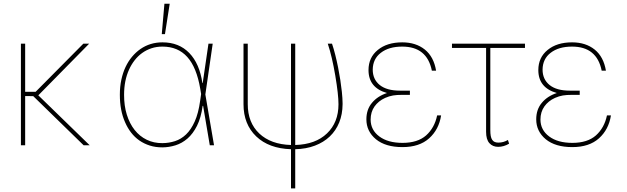

<svg xmlns="http://www.w3.org/2000/svg" viewBox="-20 -780 3365 1031"><path d="M92.3 0ZM461.6 0H429L158.4 -263.8L115.1 -264.2V0H92.3V-545.5H115.1V-286.9H171.2L427.6 -545.5H458.8L185.7 -268.1Z M623.6 0ZM852.3 11.4Q815.3 11.4 784.4 1.6Q753.6 -8.2 728.3 -25.7Q703.1 -43.3 683.9 -68.2Q664.8 -93 651.6 -123.6Q623.6 -186.4 623.6 -271.3Q623.6 -314.6 631.6 -351.9Q639.6 -389.2 654.1 -420.1Q668.7 -451 688.9 -475.1Q709.2 -499.3 734 -516.7Q785.9 -552.6 852.3 -552.6Q941.1 -552.6 996.4 -495.4Q1051.8 -438.2 1066.8 -333.8H1068.5L1099.4 -545.5H1122.2L1082.7 -272.7L1129.3 0H1106.5L1070.7 -211.6H1068.2Q1059.3 -147 1037.8 -104.4Q1016.3 -61.8 986.9 -36.2Q957.4 -10.7 922.6 0.2Q887.8 11 852.3 11.4ZM852.3 -11.4Q887.4 -11.7 919.9 -22.2Q952.4 -32.7 979.2 -58.2Q1006 -83.8 1025.7 -127.7Q1045.5 -171.5 1054.7 -238.6L1060 -275.2L1055.4 -302.6Q1035.9 -418.3 985.6 -474.1Q935.4 -529.8 852.3 -529.8Q820.7 -529.8 793.3 -520.8Q766 -511.7 743.3 -495.4Q720.5 -479 702.8 -456.1Q685 -433.2 672.6 -405.5Q646.3 -346.9 646.3 -271.3Q646 -212.7 660.9 -164.6Q675.8 -116.5 702.9 -82.2Q730.1 -47.9 768.1 -29.5Q806.1 -11 852.3 -11.4ZM865.8 -596.6H848.7L862.9 -759.9H891.3Z M1565.3 231.5H1542.6V21.3Q1423.7 17.4 1355.8 -47.6Q1287.6 -112.9 1287.6 -220.2V-545.5H1310.4V-220.2Q1310.4 -121.8 1372.2 -63.2Q1434.3 -4.6 1542.6 -1.4V-545.5H1565.3V-1.4Q1674.4 -4.6 1735.8 -63.6Q1797.6 -122.5 1797.6 -220.2Q1797.6 -271.7 1780.5 -373.6Q1763.1 -476.6 1740.1 -545.5H1762.8Q1772 -518.5 1780.2 -485.8Q1788.4 -453.1 1795.3 -418.9Q1802.2 -384.6 1807.4 -350.7Q1812.5 -316.8 1815.7 -287.3Q1817.5 -269.2 1818.5 -253.9Q1819.6 -238.6 1819.6 -225.9V-220.2Q1819.2 -166.2 1801.5 -122.3Q1783.7 -78.5 1750.7 -47.1Q1717.7 -15.6 1670.8 2.1Q1623.9 19.9 1565.3 21.3Z M2141.3 9.9Q2050.1 9.9 1998.6 -32.3Q1947.4 -74.9 1947.4 -139.2Q1947.4 -192.5 1977.6 -228Q2007.8 -264.2 2058.2 -280.5Q1958.8 -308.6 1958.8 -403.8Q1958.8 -471.2 2008.5 -511.7Q2058.2 -552.6 2139.9 -552.6Q2213.1 -552.6 2261.4 -513.8Q2309.3 -475.1 2321.7 -400.6H2299Q2273.1 -529.8 2139.9 -529.8Q2067.8 -529.8 2024.9 -496.4Q1982.2 -463.8 1981.5 -406.2Q1981.5 -353.7 2019.5 -323.2Q2057.2 -293.3 2127.1 -293.3H2181.1V-270.6H2137.8Q2124.3 -270.6 2112.9 -269.9Q2101.6 -269.2 2090.9 -267.4Q2080.3 -265.6 2069.8 -262.4Q2059.3 -259.2 2048.3 -254.3Q2012.1 -237.9 1991.1 -208.3Q1970.2 -178.6 1970.2 -137.8Q1970.5 -81.7 2017 -47.2Q2063.2 -12.8 2141.3 -12.8Q2222.7 -12.8 2268.1 -52.9Q2313.6 -93.8 2327.4 -160.5H2348.7Q2337 -84.5 2284.4 -37.3Q2231.9 9.9 2141.3 9.9Z M2654.8 8.5Q2625.7 8.5 2608 -11.2Q2590.2 -30.9 2590.2 -72.4V-522.7H2407V-545.5H2799V-522.7H2612.9V-82.4Q2612.9 -63.2 2615.2 -50.2Q2617.5 -37.3 2622.9 -29.3Q2628.2 -21.3 2636.4 -17.8Q2644.5 -14.2 2656.2 -14.2Q2683.6 -14.2 2707.4 -28.4L2713.8 -8.5Q2685 8.5 2654.8 8.5Z M3053.3 9.9Q2962 9.9 2910.5 -32.3Q2859.4 -74.9 2859.4 -139.2Q2859.4 -192.5 2889.6 -228Q2919.7 -264.2 2970.2 -280.5Q2870.7 -308.6 2870.7 -403.8Q2870.7 -471.2 2920.5 -511.7Q2970.2 -552.6 3051.8 -552.6Q3125 -552.6 3173.3 -513.8Q3221.2 -475.1 3233.7 -400.6H3210.9Q3185 -529.8 3051.8 -529.8Q2979.8 -529.8 2936.8 -496.4Q2894.2 -463.8 2893.5 -406.2Q2893.5 -353.7 2931.5 -323.2Q2969.1 -293.3 3039.1 -293.3H3093V-270.6H3049.7Q3036.2 -270.6 3024.9 -269.9Q3013.5 -269.2 3002.8 -267.4Q2992.2 -265.6 2981.7 -262.4Q2971.2 -259.2 2960.2 -254.3Q2924 -237.9 2903.1 -208.3Q2882.1 -178.6 2882.1 -137.8Q2882.5 -81.7 2929 -47.2Q2975.1 -12.8 3053.3 -12.8Q3134.6 -12.8 3180 -52.9Q3225.5 -93.8 3239.3 -160.5H3260.7Q3248.9 -84.5 3196.4 -37.3Q3143.8 9.9 3053.3 9.9Z"/></svg>

Font: Linik Sans Thin
Style: Regular
Weight: 100
Designer: Fonts by Rasmus Andersson / Changes by Cristiano Sobral with parts from Marc Monis
Foundry: rsms
Version: Version 3.020; ttfautohint (v1.6)